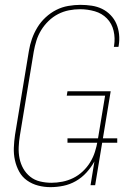

<svg xmlns="http://www.w3.org/2000/svg" viewBox="-20 -763 540 791"><path d="M188 8Q162 8 137 1.5Q112 -5 91.5 -19.5Q71 -34 59 -56Q47 -78 41.5 -103Q36 -128 37 -154.5Q38 -181 42 -208L99 -553Q103 -578 111.5 -602.5Q120 -627 134 -650Q148 -673 168 -691.5Q188 -710 211.5 -722Q235 -734 261 -738.5Q287 -743 311 -743Q335 -743 358 -739.5Q381 -736 400.5 -726.5Q420 -717 435.5 -701Q451 -685 459.5 -665Q468 -645 470.5 -622Q473 -599 469 -575L468 -570H449L450 -575Q455 -606 448 -636Q441 -666 420.5 -687Q400 -708 370.5 -716.5Q341 -725 310 -725Q287 -725 264 -720.5Q241 -716 219.5 -705Q198 -694 180 -676.5Q162 -659 149.5 -638.5Q137 -618 130 -595.5Q123 -573 119 -550L62 -205Q58 -181 57 -157Q56 -133 60.5 -110.5Q65 -88 76 -68.5Q87 -49 104.5 -35Q122 -21 145 -15.5Q168 -10 192 -10Q214 -10 237 -14.5Q260 -19 281.5 -29.5Q303 -40 321 -57Q339 -74 351.5 -94.5Q364 -115 371 -137Q378 -159 382 -182L413 -369H255L258 -387H436L372 0H353L369 -98Q356 -74 336.5 -52.5Q317 -31 292.5 -17Q268 -3 241 2.5Q214 8 188 8ZM463 -175H258V-193H463Z"/></svg>

Font: Iosevka Thin
Style: Italic
Weight: 100
Italic angle: -9°
Monospace: yes
Designer: Belleve Invis
Foundry: Belleve Invis
Version: Version 32.5.0; ttfautohint (v1.8.4)